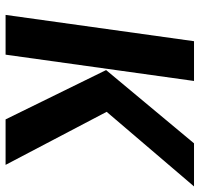

<svg xmlns="http://www.w3.org/2000/svg" viewBox="-34 -698 732 705"><g transform="rotate(90 332.5 -346.0)"><path d="M35.2 0 131.8 -691.9H277.8L181.2 0ZM418.9 0 237.8 -369.1 506.8 -691.9H665L391.1 -371.1L585.9 0Z"/></g></svg>

Font: FiraGO SemiBold
Style: Italic
Weight: 600
Italic angle: -8°
Designer: bBox Type GmbH
Foundry: bBox Type GmbH
Version: Version 1.001;PS 001.001;hotconv 1.0.88;makeotf.lib2.5.64775